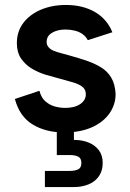

<svg xmlns="http://www.w3.org/2000/svg" viewBox="-20 -527 525 774"><path d="M278 37Q311 37 337 47.5Q363 58 378.5 78.5Q394 99 394 130Q394 161 379 183Q364 205 337.5 216Q311 227 280 227H161V162H260Q283 162 295.5 155.5Q308 149 308 130Q308 111 295.5 104.5Q283 98 260 98H209V-11H278ZM139 -161Q146 -133 163.5 -118Q181 -103 202 -97.5Q223 -92 242 -92Q281 -92 303.5 -107.5Q326 -123 326 -147Q326 -167 311 -178Q296 -189 272.5 -195.5Q249 -202 224 -209Q197 -216 166.5 -225Q136 -234 109 -250Q82 -266 65 -291Q48 -316 48 -353Q48 -400 74 -434.5Q100 -469 145 -488Q190 -507 246 -507Q313 -507 362 -479Q411 -451 433 -397L334 -365Q327 -379 313.5 -389Q300 -399 281.5 -403.5Q263 -408 244 -408Q212 -408 190 -395Q168 -382 168 -358Q168 -346 175.5 -337Q183 -328 196 -322.5Q209 -317 227 -312.5Q245 -308 265 -302Q297 -293 328.5 -282.5Q360 -272 386.5 -256Q413 -240 428.5 -214Q444 -188 446 -148Q446 -105 421 -69.5Q396 -34 349.5 -13.5Q303 7 239 7Q165 7 112 -25Q59 -57 40 -128Z"/></svg>

Font: Albert Sans SemiBold
Style: Regular
Weight: 600
Designer: Andreas Rasmussen
Foundry: a.Foundry
Version: Version 1.025